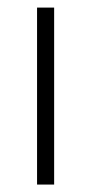

<svg xmlns="http://www.w3.org/2000/svg" viewBox="-20 -496 245 516"><path d="M79.6 -475.6H125.5V0H79.6Z"/></svg>

Font: Selawik Light
Style: Regular
Weight: 300
Designer: Aaron Bell
Foundry: Microsoft Corporation
Version: Version 1.01